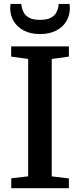

<svg xmlns="http://www.w3.org/2000/svg" viewBox="-20 -986 420 1006"><path d="M127.5 -62V-677L38.5 -689.5V-743H341V-689.5L251 -677V-62L341 -51V0H39V-52ZM189.5 -807.5Q140.5 -807.5 105.8 -825.5Q71 -843.5 52.2 -874.2Q33.5 -905 33.5 -943Q33.5 -949 34 -954.8Q34.5 -960.5 35.5 -965.5H92Q92 -963 92.2 -959.2Q92.5 -955.5 93.5 -951.5Q96 -936 104.5 -920Q113 -904 132.8 -893Q152.5 -882 189.5 -882Q226.5 -882 246.5 -893Q266.5 -904 275 -920Q283.5 -936 286 -951.5Q287 -955.5 287 -959.2Q287 -963 287 -965.5H344Q345 -960.5 345.5 -954.8Q346 -949 346 -943.5Q346 -905.5 327.5 -874.5Q309 -843.5 274 -825.5Q239 -807.5 189.5 -807.5Z"/></svg>

Font: Merriweather 24pt SemiBold
Style: Regular
Weight: 600
Designer: Eben Sorkin
Foundry: Eben Sorkin
Version: Version 2.100